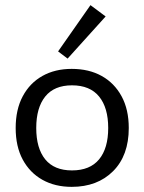

<svg xmlns="http://www.w3.org/2000/svg" viewBox="-20 -712 561 747"><path d="M259 -444Q326 -444 375.5 -416.5Q425 -389 453 -337.5Q481 -286 481 -214Q481 -107 420 -46Q359 15 259 15Q194 15 145 -12.5Q96 -40 68.5 -91Q41 -142 41 -214Q41 -286 68.5 -337.5Q96 -389 145 -416.5Q194 -444 259 -444ZM260 -380Q191 -380 156 -336.5Q121 -293 121 -214Q121 -135 156 -92Q191 -49 260 -49Q330 -49 365.5 -92Q401 -135 401 -214Q401 -293 365.5 -336.5Q330 -380 260 -380ZM332 -692 391 -648 243 -484 206 -512Z"/></svg>

Font: Podkova VF Beta
Style: Regular
Weight: 400
Designer: Ilya Yudin
Foundry: Cyreal (www.cyreal.org)
Version: Version 2.100